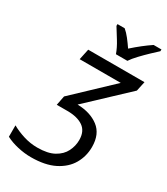

<svg xmlns="http://www.w3.org/2000/svg" viewBox="-227 -1033 995 1141"><g transform="rotate(30 271.0 -462.0)"><path d="M179.2 9.8Q134.8 9.8 87.9 -1Q41 -11.7 6.3 -30.3V-108.4Q43.5 -87.4 89.6 -73Q135.7 -58.6 184.1 -58.6Q255.9 -58.6 298.3 -82.3Q340.8 -106 359.6 -143.6Q378.4 -181.2 378.4 -221.7Q378.4 -282.2 338.9 -309.6Q299.3 -336.9 231 -336.9H157.7L170.4 -401.4L421.9 -639.6H140.1L155.8 -713.9H542L527.8 -647.9L264.2 -399.9Q352.5 -397.9 408.7 -355.2Q464.8 -312.5 464.8 -224.1Q464.8 -160.6 434.1 -107.4Q403.3 -54.2 340.1 -22.2Q276.9 9.8 179.2 9.8ZM312 -772.9Q298.8 -810.5 273.9 -850.6Q249 -890.6 230.5 -920.4V-932.6H279.8Q299.8 -916 319.6 -890.6Q339.4 -865.2 357.9 -837.9Q421.4 -894.5 478.5 -932.6H532.2L531.7 -920.4Q514.2 -904.8 486.6 -878.4Q459 -852.1 432.1 -823.7Q405.3 -795.4 390.6 -772.9Z"/></g></svg>

Font: Open Sans
Style: Italic
Weight: 400
Italic angle: -12°
Designer: Monotype Design Team
Foundry: Monotype Imaging Inc.
Version: Version 3.000; ttfautohint (v1.8.4)